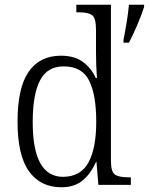

<svg xmlns="http://www.w3.org/2000/svg" viewBox="-20 -780 628 810"><path d="M238 10Q151 10 102.5 -57Q54 -124 54 -267Q54 -410 101 -477.5Q148 -545 237 -545Q294 -545 329.5 -519Q365 -493 384 -451H389Q387 -476 386 -504Q385 -532 385 -556V-654Q385 -705 368 -716.5Q351 -728 314 -728H302V-760H448V-102Q448 -55 465 -43.5Q482 -32 521 -32H532V0H395L387 -97H385Q364 -49 329.5 -19.5Q295 10 238 10ZM247 -34Q321 -35 353.5 -95Q386 -155 386 -266Q386 -380 356 -440Q326 -500 248 -500Q180 -500 149 -441Q118 -382 118 -265Q118 -33 247 -34ZM501 -612Q508 -647 514.5 -686.5Q521 -726 524 -760H588V-751Q578 -719 559.5 -675.5Q541 -632 524 -600H501Z"/></svg>

Font: Noto Serif Lao SemiCondensed Light
Style: Regular
Weight: 300
Width: 4
Designer: Monotype Design Team
Foundry: Monotype Imaging Inc.
Version: Version 2.003; ttfautohint (v1.8.4.7-5d5b)